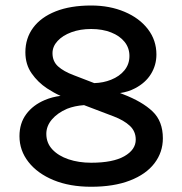

<svg xmlns="http://www.w3.org/2000/svg" viewBox="-20 -682 678 715"><path d="M293 -290.5Q258 -288 230 -277Q194 -261.5 173.2 -237Q152.5 -212.5 152.5 -183.5Q152.5 -149.5 175 -125.5Q197.5 -101.5 235.2 -88.8Q273 -76 319.5 -76Q400.5 -76 443 -100.2Q485.5 -124.5 485.5 -162Q485.5 -193 463.5 -213.5Q441.5 -234 403.5 -248.5ZM331 -372.5Q365 -373.5 393.5 -385Q425 -397.5 443.5 -420.2Q462 -443 462 -473.5Q462 -503.5 444 -526Q426 -548.5 393.8 -561.2Q361.5 -574 319.5 -574Q278.5 -574 246 -562Q213.5 -550 194.5 -529.5Q175.5 -509 175.5 -484Q175.5 -453.5 196.2 -434.8Q217 -416 254.5 -402ZM427 -335.5 438.5 -331Q510 -303.5 548.2 -267Q586.5 -230.5 586.5 -167Q586.5 -115 555.2 -74Q524 -33 464 -9.8Q404 13.5 319.5 13.5Q239.5 13.5 179.5 -11.2Q119.5 -36 86 -78.8Q52.5 -121.5 52.5 -175Q52.5 -223 77.8 -257Q103 -291 147 -309.5Q174 -321 205.5 -325Q181 -336 155 -353Q121 -375.5 97.8 -408.8Q74.5 -442 74.5 -487.5Q74.5 -539.5 103.5 -578.8Q132.5 -618 187.5 -639.8Q242.5 -661.5 319.5 -661.5Q388.5 -661.5 444 -638Q499.5 -614.5 531 -573.2Q562.5 -532 562.5 -479Q562.5 -439.5 542.2 -406.5Q522 -373.5 482.5 -353Q458 -340 427 -335.5Z"/></svg>

Font: Betinya Sans Medium
Style: Regular
Weight: 500
Designer: Jonathan Pinhorn
Version: Version 2.001;December 9, 2019;FontCreator 12.0.0.2547 64-bi